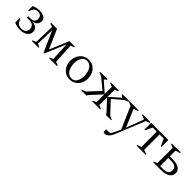

<svg xmlns="http://www.w3.org/2000/svg" viewBox="286 -1743 3267 3267"><g transform="rotate(45 1919.5 -109.5)"><path d="M208 -21Q255 -21 287 -44.5Q319 -68 319 -123Q319 -164 292 -192Q265 -220 200 -220H146V-255H206Q254 -255 275.5 -279.5Q297 -304 297 -341Q297 -382 274 -405Q251 -428 204 -428Q170 -428 148 -414.5Q126 -401 112 -371L88 -322H74V-428Q100 -441 134.5 -450.5Q169 -460 216 -460Q252 -460 287 -451Q322 -442 345 -419Q368 -396 368 -355Q368 -316 344 -284.5Q320 -253 257 -241Q328 -233 360 -201.5Q392 -170 392 -126Q392 -60 340 -25Q288 10 209 10Q160 10 128.5 2Q97 -6 64 -22V-131H77L99 -87Q114 -53 139 -37Q164 -21 208 -21Z M560 -409 497 -434V-450H642L791 -109H797L940 -450H1072V-434L1008 -409L1028 -41L1091 -16V0H903V-16L960 -41L944 -375L785 2H769L600 -373L591 -41L648 -16V0H487V-16L550 -41Z M1400 10Q1336 10 1288 -21Q1240 -52 1213 -105Q1186 -158 1186 -225Q1186 -292 1213 -345Q1240 -398 1288 -429Q1336 -460 1400 -460Q1464 -460 1512 -429Q1560 -398 1587 -345Q1614 -292 1614 -225Q1614 -158 1587 -105Q1560 -52 1512 -21Q1464 10 1400 10ZM1414 -25Q1456 -25 1484 -51Q1512 -77 1526 -118.5Q1540 -160 1540 -205Q1540 -262 1523.5 -312.5Q1507 -363 1473.5 -394.5Q1440 -426 1388 -426Q1346 -426 1317.5 -401Q1289 -376 1274.5 -335Q1260 -294 1260 -246Q1260 -188 1277 -137.5Q1294 -87 1328 -56Q1362 -25 1414 -25Z M1797 0H1675V-16L1745 -43L1937 -248L1747 -406L1680 -434V-450H1854V-434L1817 -405V-399L2000 -239V-409L1937 -434V-450H2131V-434L2068 -409V-239L2251 -399V-405L2214 -434V-450H2383V-434L2316 -406L2132 -253L2329 -43L2393 -16V0H2271L2238 -45L2068 -228V-41L2131 -16V0H1937V-16L2000 -41V-228L1830 -45Z M2476 241Q2454 241 2448.5 234.5Q2443 228 2443 212V173L2447 169H2493Q2518 169 2531 164.5Q2544 160 2555 142Q2566 124 2586 82L2627 -9L2452 -408L2387 -434V-450H2607V-434L2527 -409V-405L2660 -93H2663L2779 -401V-406L2702 -434V-450H2890V-434L2820 -407L2618 91Q2604 124 2595 143Q2586 162 2568 188Q2549 214 2525 227.5Q2501 241 2476 241Z M2906 -287V-450H3320V-287H3304L3246 -412H3147V-41L3222 -16V0H3005V-16L3079 -41V-412H2981L2922 -287Z M3591 -271Q3669 -271 3717 -253.5Q3765 -236 3787 -206.5Q3809 -177 3809 -141Q3809 -73 3751 -36.5Q3693 0 3586 0H3403V-16L3466 -41V-409L3403 -434V-450H3617V-434L3534 -409V-271ZM3607 -233H3534V-38H3609Q3671 -38 3703 -63Q3735 -88 3735 -134Q3735 -233 3607 -233Z"/></g></svg>

Font: Spectral Light
Style: Regular
Weight: 300
Designer: Jean-Baptiste Levee
Foundry: Production Type
Version: Version 2.001